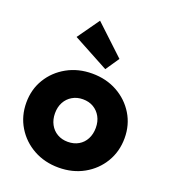

<svg xmlns="http://www.w3.org/2000/svg" viewBox="-141 -864 857 976"><g transform="rotate(20 288.0 -376.0)"><path d="M288 11Q212.5 11 152.2 -22.5Q92 -56 57 -114Q22 -172 22 -244Q22 -316 56.8 -373Q91.5 -430 151.8 -463.5Q212 -497 287.5 -497Q363.5 -497 423.5 -463.8Q483.5 -430.5 518.5 -373.2Q553.5 -316 553.5 -244Q553.5 -172 518.8 -114Q484 -56 424 -22.5Q364 11 288 11ZM287.5 -128Q320.5 -128 345.5 -142.5Q370.5 -157 384.2 -183.2Q398 -209.5 398 -243.5Q398 -277.5 383.8 -303.2Q369.5 -329 345 -343.5Q320.5 -358 287.5 -358Q255.5 -358 230.5 -343.2Q205.5 -328.5 191.5 -302.8Q177.5 -277 177.5 -243Q177.5 -209.5 191.5 -183.2Q205.5 -157 230.5 -142.5Q255.5 -128 287.5 -128ZM341 -540.5 148 -644.5 232 -763 391 -614Z"/></g></svg>

Font: Outfit Thin
Style: Regular
Weight: 100
Designer: Rodrigo Fuenzalida
Foundry: fragTYPE
Version: Version 1.000